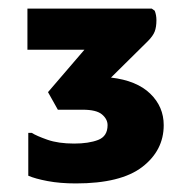

<svg xmlns="http://www.w3.org/2000/svg" viewBox="-20 -900 437 448"><path d="M157 -472Q120 -472 91 -477.5Q62 -483 46 -490V-590H54Q65 -583 90.5 -574Q116 -565 153 -565Q187 -565 209 -573.5Q231 -582 231 -608Q231 -622 218 -633Q205 -644 173 -644H115L92 -685L177 -784H44V-880H334L341 -875Q345 -865 345 -853Q345 -837 341 -826.5Q337 -816 325 -804L239 -719Q299 -712 330.5 -681.5Q362 -651 362 -608Q362 -549 312 -510.5Q262 -472 157 -472Z"/></svg>

Font: Kufam
Style: Bold
Weight: 700
Designer: Wael Morcos, Artur Schmal
Foundry: Original Type
Version: Version 1.300; ttfautohint (v1.8.3)